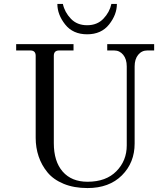

<svg xmlns="http://www.w3.org/2000/svg" viewBox="-20 -936 844 974"><path d="M422 -762Q350 -762 310.5 -812Q271 -862 271 -916H299Q308 -874 339.5 -841Q371 -808 422 -808Q473 -808 504.5 -841Q536 -874 545 -916H573Q573 -862 533.5 -812Q494 -762 422 -762ZM424 18Q355 18 303 -3.5Q251 -25 221 -61.5Q191 -98 176 -142.5Q161 -187 161 -237V-653Q161 -680 134 -680H62V-712H353V-680H280Q253 -680 253 -653V-210Q253 -117 298 -65.5Q343 -14 424 -14Q518 -14 570.5 -67.5Q623 -121 623 -198V-599Q623 -636 605 -658Q587 -680 559 -680H524V-712H762V-680H727Q699 -680 681 -658Q663 -636 663 -599V-208Q663 -111 598.5 -46.5Q534 18 424 18Z"/></svg>

Font: Old Standard TT
Style: Regular
Weight: 400
Designer: Alexey Kryukov <alexios@thessalonica.org.ru>
Version: Version 1.0